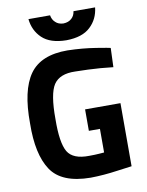

<svg xmlns="http://www.w3.org/2000/svg" viewBox="-98 -979 808 1058"><g transform="rotate(-10 305.5 -450.0)"><path d="M136 -910Q143 -845 187 -803Q232 -760 322 -759Q412 -760 457 -803Q502 -845 509 -910H388Q385 -885 368 -870Q351 -854 322 -853Q294 -854 278 -870Q261 -885 257 -910ZM357 -246H419V-114Q418 -114 393 -112Q368 -110 336 -110Q245 -108 215 -158Q185 -209 187 -342Q186 -482 219 -533Q253 -584 340 -581Q413 -580 480 -575Q546 -569 551 -568L555 -675Q550 -677 476 -689Q402 -701 318 -703Q169 -704 106 -616Q43 -527 45 -342Q42 -170 101 -81Q160 9 323 10Q396 9 472 -2Q549 -12 555 -13V-366H357Z"/></g></svg>

Font: RazerF5
Style: Bold
Weight: 700
Foundry: Razer Inc.
Version: Version 1.000;PS 001.001;hotconv 1.0.56